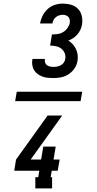

<svg xmlns="http://www.w3.org/2000/svg" viewBox="-20 -875 540 1065"><path d="M277 -442Q261 -442 245.5 -443.5Q230 -445 216 -450Q202 -455 190 -463.5Q178 -472 170 -484.5Q162 -497 159.5 -512Q157 -527 159 -543Q160 -544 160 -545.5Q160 -547 160 -548H229Q229 -547 229 -546.5Q229 -546 229 -546Q227 -536 230.5 -527Q234 -518 241 -513Q248 -508 257.5 -506Q267 -504 277 -504Q287 -504 297.5 -506Q308 -508 318 -513.5Q328 -519 334.5 -528.5Q341 -538 342 -549Q345 -566 338.5 -581Q332 -596 319.5 -605.5Q307 -615 291 -618.5Q275 -622 258 -622L268 -684Q284 -684 299.5 -686Q315 -688 329.5 -696.5Q344 -705 354 -719Q364 -733 367 -748Q368 -757 366.5 -766Q365 -775 359.5 -781Q354 -787 345.5 -790Q337 -793 328 -793Q319 -793 309 -790Q299 -787 290.5 -780.5Q282 -774 277 -764.5Q272 -755 271 -745H202Q206 -767 216.5 -788Q227 -809 244.5 -825Q262 -841 284 -848Q306 -855 328 -855Q352 -855 374.5 -848.5Q397 -842 412.5 -826Q428 -810 433.5 -786.5Q439 -763 435 -740Q433 -725 426.5 -711Q420 -697 410 -685Q400 -673 386.5 -664Q373 -655 359 -650Q372 -642 383 -630Q394 -618 401 -603.5Q408 -589 410.5 -572Q413 -555 410 -538Q407 -516 394 -496.5Q381 -477 361.5 -464Q342 -451 320 -446.5Q298 -442 277 -442ZM269 170H176V108H192L198 72H59L69 10L244 -234H325L150 10H208L220 -62H289L277 10H311L300 72H267L261 108H269ZM64 -314 73 -366H436L427 -314Z"/></svg>

Font: Iosevka Slab
Style: Italic
Weight: 400
Italic angle: -9°
Monospace: yes
Designer: Belleve Invis
Foundry: Belleve Invis
Version: Version 11.1.0; ttfautohint (v1.8.3)